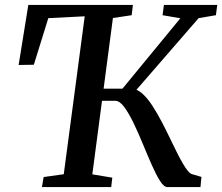

<svg xmlns="http://www.w3.org/2000/svg" viewBox="-20 -763 906 783"><path d="M151 0 158 -41 240 -52.5 325.5 -696.5 177 -689 118 -499 56 -498 95.5 -743H522L517 -701L440.5 -689.5L356.5 -52L438 -38.5L433.5 0ZM663 0Q648.5 0 632.5 -25.2Q616.5 -50.5 598.8 -90.8Q581 -131 562.5 -176Q544 -221 524.8 -261Q505.5 -301 486.8 -326.5Q468 -352 449.5 -352H371.5L377.5 -401.5H479.5L715.5 -688.5L643 -701L648.5 -743H866L860.5 -701L790 -689L505 -360.5L515 -401Q537 -401.5 558.5 -383Q580 -364.5 600.8 -332.8Q621.5 -301 641.8 -262Q662 -223 681 -183Q692.5 -159 703.5 -137.2Q714.5 -115.5 724.8 -97.8Q735 -80 744.2 -68.2Q753.5 -56.5 761 -53.5L801.5 -41.5L797.5 0Z"/></svg>

Font: Merriweather 36pt Medium
Style: Italic
Weight: 500
Italic angle: -7.8°
Version: Version 2.101